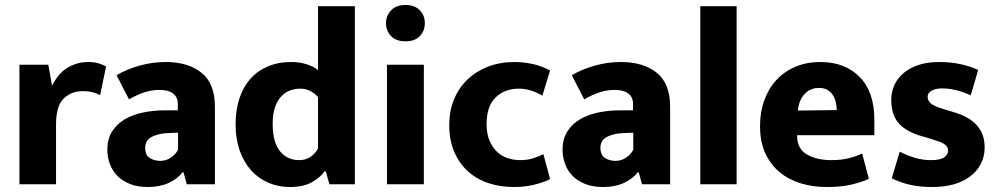

<svg xmlns="http://www.w3.org/2000/svg" viewBox="-20 -740 4008 771"><path d="M58 0V-480H174L189 -396Q198 -414 211 -431.5Q224 -449 242 -462Q260 -475 283.5 -483Q307 -491 336 -491Q358 -491 376.5 -485.5Q395 -480 406 -473L382 -358Q371 -364 354 -369Q337 -374 312 -374Q266 -374 235.5 -344Q205 -314 205 -240V0Z M448 -438Q489 -462 540.5 -476.5Q592 -491 646 -491Q735 -491 789 -448Q843 -405 843 -311V0H730L717 -48H713Q693 -22 657.5 -5.5Q622 11 574 11Q533 11 502.5 -1Q472 -13 452 -33Q432 -53 421.5 -80.5Q411 -108 411 -139Q411 -181 429.5 -211Q448 -241 479.5 -260Q511 -279 553.5 -288Q596 -297 644 -297H694V-323Q694 -350 675 -364.5Q656 -379 621 -379Q591 -379 562 -370Q533 -361 498 -341ZM695 -207 662 -206Q634 -205 615 -200Q596 -195 584.5 -187.5Q573 -180 568 -169.5Q563 -159 563 -148Q563 -117 581.5 -105.5Q600 -94 624 -94Q648 -94 667.5 -108Q687 -122 695 -139Z M1257 -715H1405V0H1303L1288 -52H1283Q1269 -30 1234.5 -9.5Q1200 11 1144 11Q1097 11 1057 -6.5Q1017 -24 988 -56.5Q959 -89 942.5 -135.5Q926 -182 926 -240Q926 -297 941 -343.5Q956 -390 984.5 -422.5Q1013 -455 1055 -473Q1097 -491 1150 -491Q1183 -491 1212.5 -481.5Q1242 -472 1257 -458ZM1257 -350Q1248 -362 1229 -373Q1210 -384 1187 -384Q1164 -384 1144 -376.5Q1124 -369 1108.5 -352Q1093 -335 1084 -308.5Q1075 -282 1075 -243Q1075 -168 1104.5 -132.5Q1134 -97 1181 -97Q1210 -97 1229.5 -112Q1249 -127 1257 -144Z M1534 0V-480H1682V0ZM1608 -574Q1570 -574 1550 -595.5Q1530 -617 1530 -647Q1530 -677 1550.5 -698.5Q1571 -720 1608 -720Q1645 -720 1665.5 -699Q1686 -678 1686 -647Q1686 -616 1666 -595Q1646 -574 1608 -574Z M2068 -97Q2100 -97 2124.5 -105.5Q2149 -114 2162 -121L2189 -21Q2172 -11 2132 0Q2092 11 2044 11Q1988 11 1940.5 -5Q1893 -21 1858.5 -52.5Q1824 -84 1804 -130.5Q1784 -177 1784 -238Q1784 -294 1803 -340.5Q1822 -387 1857 -420.5Q1892 -454 1940 -472.5Q1988 -491 2047 -491Q2078 -491 2114.5 -484Q2151 -477 2189 -457L2158 -356Q2138 -368 2113.5 -376Q2089 -384 2064 -384Q2006 -384 1970 -348.5Q1934 -313 1934 -242Q1934 -202 1946 -174.5Q1958 -147 1977 -129.5Q1996 -112 2020 -104.5Q2044 -97 2068 -97Z M2276 -438Q2317 -462 2368.5 -476.5Q2420 -491 2474 -491Q2563 -491 2617 -448Q2671 -405 2671 -311V0H2558L2545 -48H2541Q2521 -22 2485.5 -5.5Q2450 11 2402 11Q2361 11 2330.5 -1Q2300 -13 2280 -33Q2260 -53 2249.5 -80.5Q2239 -108 2239 -139Q2239 -181 2257.5 -211Q2276 -241 2307.5 -260Q2339 -279 2381.5 -288Q2424 -297 2472 -297H2522V-323Q2522 -350 2503 -364.5Q2484 -379 2449 -379Q2419 -379 2390 -370Q2361 -361 2326 -341ZM2523 -207 2490 -206Q2462 -205 2443 -200Q2424 -195 2412.5 -187.5Q2401 -180 2396 -169.5Q2391 -159 2391 -148Q2391 -117 2409.5 -105.5Q2428 -94 2452 -94Q2476 -94 2495.5 -108Q2515 -122 2523 -139Z M2792 0V-715H2938V0Z M3491 -197H3181V-193Q3181 -143 3220 -120Q3259 -97 3318 -97Q3359 -97 3390 -105Q3421 -113 3442 -124L3469 -22Q3442 -9 3400.5 1Q3359 11 3299 11Q3245 11 3196.5 -3.5Q3148 -18 3111.5 -48Q3075 -78 3053.5 -124Q3032 -170 3032 -234Q3032 -291 3049.5 -338.5Q3067 -386 3099 -420Q3131 -454 3175.5 -472.5Q3220 -491 3274 -491Q3373 -491 3432 -431Q3491 -371 3491 -260ZM3340 -298Q3340 -315 3336 -331Q3332 -347 3323.5 -359.5Q3315 -372 3301.5 -379.5Q3288 -387 3269 -387Q3234 -387 3211 -362.5Q3188 -338 3184 -296Z M3878 -357Q3851 -370 3821 -377.5Q3791 -385 3763 -385Q3737 -385 3721 -376Q3705 -367 3705 -351Q3705 -334 3720.5 -322.5Q3736 -311 3782 -298L3812 -289Q3872 -271 3903 -236.5Q3934 -202 3934 -148Q3934 -112 3919 -82.5Q3904 -53 3876.5 -32Q3849 -11 3810.5 0Q3772 11 3725 11Q3674 11 3634.5 2Q3595 -7 3561 -24L3593 -131Q3622 -116 3653.5 -106.5Q3685 -97 3718 -97Q3756 -97 3771.5 -108Q3787 -119 3787 -134Q3787 -143 3783.5 -149.5Q3780 -156 3771 -162Q3762 -168 3745.5 -173.5Q3729 -179 3703 -187L3672 -196Q3613 -215 3586 -248.5Q3559 -282 3559 -339Q3559 -372 3572 -399.5Q3585 -427 3609.5 -447.5Q3634 -468 3669.5 -479.5Q3705 -491 3751 -491Q3797 -491 3836.5 -482.5Q3876 -474 3908 -459Z"/></svg>

Font: Ek Mukta ExtraBold
Style: Regular
Weight: 800
Designer: Girish Dalvi and Yashodeep Gholap
Foundry: Ek Type
Version: Version 2.538;PS 1.002;hotconv 16.6.51;makeotf.lib2.5.65220;